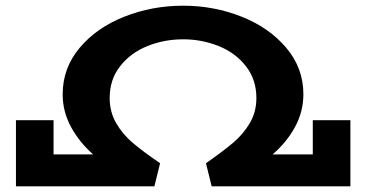

<svg xmlns="http://www.w3.org/2000/svg" viewBox="-20 -654 1286 674"><path d="M1210 -232V0H723L703 -81Q763 -123 798.5 -153Q834 -183 857 -222Q880 -261 880 -310Q880 -375 843 -422Q806 -469 747 -492.5Q688 -516 623 -516Q557 -516 498 -492.5Q439 -469 402 -422Q365 -375 365 -310Q365 -261 388 -221.5Q411 -182 446.5 -152Q482 -122 542 -81L522 0H36V-232H168V-112H307Q259 -154 229.5 -208Q200 -262 200 -323Q200 -415 259.5 -486Q319 -557 416.5 -595.5Q514 -634 623 -634Q731 -634 828 -595.5Q925 -557 985 -486Q1045 -415 1045 -323Q1045 -262 1015.5 -208Q986 -154 937 -112H1078V-232Z"/></svg>

Font: BioRhyme Expanded ExtraBold
Style: Regular
Weight: 800
Width: 7
Designer: Aoife Mooney
Foundry: Aoife Mooney Type
Version: Version 1.000